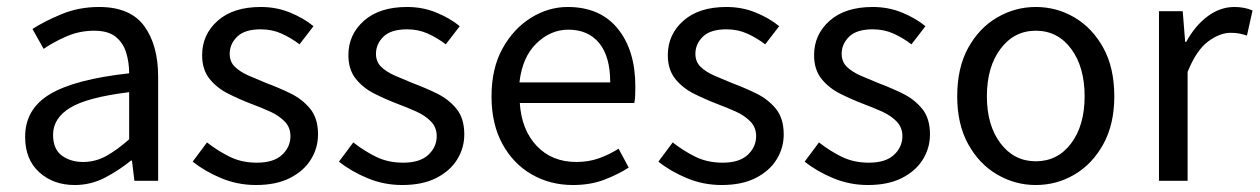

<svg xmlns="http://www.w3.org/2000/svg" viewBox="-20 -518 3608 550"><path d="M194 12Q133 12 92.5 -24.5Q52 -61 52 -126Q52 -206 123.5 -248.5Q195 -291 350 -308Q350 -339 341.5 -367Q333 -395 311.5 -412.5Q290 -430 250 -430Q208 -430 171 -414Q134 -398 105 -378L73 -435Q107 -457 156.5 -477.5Q206 -498 264 -498Q353 -498 393 -443.5Q433 -389 433 -298V0H365L358 -58H355Q321 -30 280.5 -9Q240 12 194 12ZM218 -54Q253 -54 284 -71Q315 -88 350 -119V-254Q229 -239 180.5 -209Q132 -179 132 -132Q132 -91 157 -72.5Q182 -54 218 -54Z M713 12Q661 12 614 -7.5Q567 -27 532 -55L573 -110Q605 -85 639 -68.5Q673 -52 716 -52Q764 -52 788 -74.5Q812 -97 812 -128Q812 -153 795.5 -170Q779 -187 753.5 -198.5Q728 -210 701 -220Q667 -233 634 -249.5Q601 -266 580 -292.5Q559 -319 559 -360Q559 -419 603.5 -458.5Q648 -498 727 -498Q772 -498 811 -482Q850 -466 878 -443L838 -391Q813 -410 786 -422Q759 -434 727 -434Q681 -434 659.5 -413Q638 -392 638 -364Q638 -341 653 -326.5Q668 -312 692 -301.5Q716 -291 743 -280Q778 -267 812 -250.5Q846 -234 868.5 -206.5Q891 -179 891 -133Q891 -94 870.5 -61Q850 -28 810.5 -8Q771 12 713 12Z M1132 12Q1080 12 1033 -7.5Q986 -27 951 -55L992 -110Q1024 -85 1058 -68.5Q1092 -52 1135 -52Q1183 -52 1207 -74.5Q1231 -97 1231 -128Q1231 -153 1214.5 -170Q1198 -187 1172.5 -198.5Q1147 -210 1120 -220Q1086 -233 1053 -249.5Q1020 -266 999 -292.5Q978 -319 978 -360Q978 -419 1022.5 -458.5Q1067 -498 1146 -498Q1191 -498 1230 -482Q1269 -466 1297 -443L1257 -391Q1232 -410 1205 -422Q1178 -434 1146 -434Q1100 -434 1078.5 -413Q1057 -392 1057 -364Q1057 -341 1072 -326.5Q1087 -312 1111 -301.5Q1135 -291 1162 -280Q1197 -267 1231 -250.5Q1265 -234 1287.5 -206.5Q1310 -179 1310 -133Q1310 -94 1289.5 -61Q1269 -28 1229.5 -8Q1190 12 1132 12Z M1621 12Q1556 12 1503 -18.5Q1450 -49 1419 -106Q1388 -163 1388 -242Q1388 -322 1419.5 -379Q1451 -436 1501 -467Q1551 -498 1606 -498Q1699 -498 1749.5 -436Q1800 -374 1800 -270Q1800 -257 1799.5 -244.5Q1799 -232 1797 -223H1469Q1474 -146 1517.5 -100Q1561 -54 1631 -54Q1666 -54 1695.5 -64.5Q1725 -75 1752 -92L1781 -38Q1750 -18 1710.5 -3Q1671 12 1621 12ZM1468 -282H1728Q1728 -356 1696.5 -394.5Q1665 -433 1608 -433Q1557 -433 1516.5 -393.5Q1476 -354 1468 -282Z M2047 12Q1995 12 1948 -7.5Q1901 -27 1866 -55L1907 -110Q1939 -85 1973 -68.5Q2007 -52 2050 -52Q2098 -52 2122 -74.5Q2146 -97 2146 -128Q2146 -153 2129.5 -170Q2113 -187 2087.5 -198.5Q2062 -210 2035 -220Q2001 -233 1968 -249.5Q1935 -266 1914 -292.5Q1893 -319 1893 -360Q1893 -419 1937.5 -458.5Q1982 -498 2061 -498Q2106 -498 2145 -482Q2184 -466 2212 -443L2172 -391Q2147 -410 2120 -422Q2093 -434 2061 -434Q2015 -434 1993.5 -413Q1972 -392 1972 -364Q1972 -341 1987 -326.5Q2002 -312 2026 -301.5Q2050 -291 2077 -280Q2112 -267 2146 -250.5Q2180 -234 2202.5 -206.5Q2225 -179 2225 -133Q2225 -94 2204.5 -61Q2184 -28 2144.5 -8Q2105 12 2047 12Z M2466 12Q2414 12 2367 -7.5Q2320 -27 2285 -55L2326 -110Q2358 -85 2392 -68.5Q2426 -52 2469 -52Q2517 -52 2541 -74.5Q2565 -97 2565 -128Q2565 -153 2548.5 -170Q2532 -187 2506.5 -198.5Q2481 -210 2454 -220Q2420 -233 2387 -249.5Q2354 -266 2333 -292.5Q2312 -319 2312 -360Q2312 -419 2356.5 -458.5Q2401 -498 2480 -498Q2525 -498 2564 -482Q2603 -466 2631 -443L2591 -391Q2566 -410 2539 -422Q2512 -434 2480 -434Q2434 -434 2412.5 -413Q2391 -392 2391 -364Q2391 -341 2406 -326.5Q2421 -312 2445 -301.5Q2469 -291 2496 -280Q2531 -267 2565 -250.5Q2599 -234 2621.5 -206.5Q2644 -179 2644 -133Q2644 -94 2623.5 -61Q2603 -28 2563.5 -8Q2524 12 2466 12Z M2947 12Q2888 12 2836.5 -18Q2785 -48 2753.5 -105Q2722 -162 2722 -242Q2722 -324 2753.5 -381Q2785 -438 2836.5 -468Q2888 -498 2947 -498Q3007 -498 3058 -468Q3109 -438 3140.5 -381Q3172 -324 3172 -242Q3172 -162 3140.5 -105Q3109 -48 3058 -18Q3007 12 2947 12ZM2947 -56Q3010 -56 3048.5 -107.5Q3087 -159 3087 -242Q3087 -326 3048.5 -378Q3010 -430 2947 -430Q2885 -430 2846 -378Q2807 -326 2807 -242Q2807 -159 2846 -107.5Q2885 -56 2947 -56Z M3300 0V-486H3368L3375 -398H3378Q3403 -444 3439 -471Q3475 -498 3516 -498Q3545 -498 3568 -488L3552 -416Q3540 -420 3530 -422Q3520 -424 3505 -424Q3474 -424 3440.5 -399Q3407 -374 3382 -312V0Z"/></svg>

Font: .
Style: 
Weight: 400
Designer: Paul D. Hunt, Dalton Maag
Foundry: Dalton Maag Ltd
Version: Version 1.200